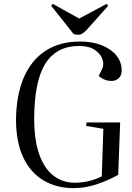

<svg xmlns="http://www.w3.org/2000/svg" viewBox="-20 -960 685 994"><path d="M602 -326 592 -55Q549 -30 486.5 -8Q424 14 362 14Q271 14 203.5 -27Q136 -68 99.5 -147Q63 -226 63 -340Q64 -466 102.5 -557Q141 -648 215 -696.5Q289 -745 394 -745Q460 -745 508.5 -725Q557 -705 583.5 -671.5Q610 -638 610 -596Q610 -570 595 -555.5Q580 -541 558 -541Q520 -541 491 -567L508 -601Q520 -624 510.5 -652.5Q501 -681 471 -701.5Q441 -722 390 -722Q273 -722 215.5 -631.5Q158 -541 157 -348Q157 -234 183.5 -160Q210 -86 257.5 -50Q305 -14 366 -14Q406 -14 443.5 -23.5Q481 -33 507 -47L515 -293L426 -308L428 -326ZM245 -930 253 -940 390 -864 532 -940 540 -930 433 -810Q419 -794 407.5 -787Q396 -780 385 -780Q376 -780 371 -781.5Q366 -783 361 -784Z"/></svg>

Font: Literata 72pt
Style: Italic
Weight: 400
Italic angle: -2°
Designer: Latin by Veronika Burian and Jose Scaglione. Greek by Irene Vlachou. Cyrillic by Vera Evstafieva
Foundry: TypeTogether
Version: Version 3.002